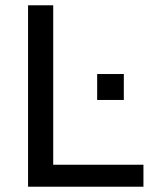

<svg xmlns="http://www.w3.org/2000/svg" viewBox="-20 -706 576 726"><path d="M86.1 0V-686H181.2V-83.1H522.4V0ZM347.4 -328V-426.1H448.2V-328Z"/></svg>

Font: Archivo SemiBold
Style: Regular
Weight: 600
Designer: Hector Gatti
Foundry: Omnibus-Type
Version: Version 2.001